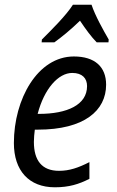

<svg xmlns="http://www.w3.org/2000/svg" viewBox="-20 -786 496 816"><path d="M158 -618 157 -606H211C243 -629 282 -661 320 -698C344 -662 369 -628 391 -606H441L442 -618C420 -656 384 -720 369 -766H290C261 -720 196 -656 158 -618ZM213 10C273 10 315 -3 360 -26V-97C313 -73 275 -60 231 -60C158 -60 124 -104 124 -183C124 -200 126 -219 128 -235H141C338 -235 431 -316 431 -426C431 -502 383 -546 294 -546C140 -546 39 -365 39 -178C39 -61 103 10 213 10ZM146 -302H140C168 -409 228 -476 287 -476C330 -476 350 -453 350 -420C350 -340 265 -302 146 -302Z"/></svg>

Font: Noto Sans SemiCondensed
Style: Italic
Weight: 400
Width: 4
Italic angle: -12°
Designer: Monotype Design Team
Foundry: Monotype Imaging Inc.
Version: Version 2.013